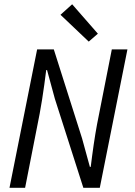

<svg xmlns="http://www.w3.org/2000/svg" viewBox="-20 -890 640 910"><path d="M25 0 156 -656H235L369 -234L406 -99H410Q413 -123 416.5 -150Q420 -177 424 -204Q428 -231 432 -255.5Q436 -280 440 -301L510 -656H584L453 0H375L240 -422L203 -558H199Q195 -525 190 -489Q185 -453 179.5 -418Q174 -383 168 -351L99 0ZM400.6 -692.8 266.7 -819.9 322 -869.7 443.9 -730.3Z"/></svg>

Font: SourceCodeVF
Style: Italic
Weight: 200
Italic angle: -11°
Monospace: yes
Designer: Paul D. Hunt, Teo Tuominen
Foundry: Adobe
Version: Version 1.026;hotconv 1.1.0;makeotfexe 2.6.0